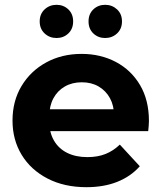

<svg xmlns="http://www.w3.org/2000/svg" viewBox="-20 -770 671 798"><path d="M339 8Q247 8 177.5 -28Q108 -64 70 -126.5Q32 -189 32 -269Q32 -350 69.5 -412.5Q107 -475 172 -510.5Q237 -546 319 -546Q398 -546 461.5 -512.5Q525 -479 562 -416.5Q599 -354 599 -267Q599 -258 598 -246.5Q597 -235 596 -225H159V-316H514L454 -289Q454 -331 437 -362Q420 -393 390 -410.5Q360 -428 320 -428Q280 -428 249.5 -410.5Q219 -393 202 -361.5Q185 -330 185 -287V-263Q185 -219 204.5 -185.5Q224 -152 259.5 -134.5Q295 -117 343 -117Q386 -117 418.5 -130Q451 -143 478 -169L561 -79Q524 -37 468 -14.5Q412 8 339 8ZM417 -612Q388 -612 368 -631Q348 -650 348 -681Q348 -712 368 -731Q388 -750 417 -750Q446 -750 466.5 -731Q487 -712 487 -681Q487 -650 466.5 -631Q446 -612 417 -612ZM215 -612Q186 -612 165.5 -631Q145 -650 145 -681Q145 -712 165.5 -731Q186 -750 215 -750Q244 -750 264 -731Q284 -712 284 -681Q284 -650 264 -631Q244 -612 215 -612Z"/></svg>

Font: MOST Montserrat
Style: Bold
Weight: 700
Designer: Julieta Ulanovsky
Foundry: Julieta Ulanovsky
Version: Version 8.000;March 11, 2024;FontCreator 15.0.0.2926 64-bit